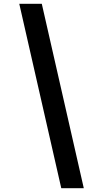

<svg xmlns="http://www.w3.org/2000/svg" viewBox="-20 -843 540 1006"><path d="M419 143H301L81 -823H199Z"/></svg>

Font: Iosevka Custom
Style: Bold Italic
Weight: 700
Italic angle: -9°
Designer: Belleve Invis
Foundry: Belleve Invis
Version: Version 30.3.1; ttfautohint (v1.8.3)